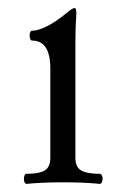

<svg xmlns="http://www.w3.org/2000/svg" viewBox="-20 -451 296 475"><path d="M39.1 -8.8Q39.1 -13.7 40.8 -17.3Q42.5 -21 45.4 -21Q76.7 -21 90.6 -29.3Q104.5 -37.6 104.5 -60.5V-281.2Q104.5 -350.6 59.6 -350.6Q56.6 -350.6 54.9 -354.2Q53.2 -357.9 53.2 -362.8Q53.2 -368.2 54.9 -371.6Q56.6 -375 59.6 -375Q74.7 -375 97.4 -386.7Q120.1 -398.4 143.6 -418Q159.2 -431.2 164.6 -431.2Q168.9 -431.2 168.9 -417.5Q166.5 -382.8 166.5 -345.2V-60.5Q166.5 -37.6 180.9 -29.3Q195.3 -21 227.1 -21Q230 -21 231.9 -17.3Q233.9 -13.7 233.9 -8.8Q233.9 -3.9 231.9 0Q230 3.9 227.1 3.9Q186.5 0 136.2 0Q85.9 0 45.4 3.9Q42.5 3.9 40.8 0.2Q39.1 -3.4 39.1 -8.8Z"/></svg>

Font: JuniusX Light
Style: Regular
Weight: 300
Designer: Peter S. Baker
Foundry: Briery Creek Software
Version: Version 1.008